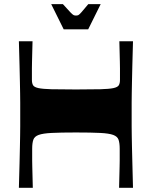

<svg xmlns="http://www.w3.org/2000/svg" viewBox="-20 -897 725 917"><path d="M70.2 0Q72.2 -72 73.4 -118Q74.6 -164 75.1 -194.5Q75.6 -225 76.1 -247.5Q76.6 -270 76.6 -293.5Q76.6 -317 76.6 -350Q76.6 -383 76.6 -406.5Q76.6 -430 76.1 -452.5Q75.6 -475 75.1 -505.5Q74.6 -536 73.4 -582Q72.2 -628 70.2 -700H135.4Q134.4 -666.1 133.9 -642.3Q133.4 -618.5 132.9 -601.4Q132.4 -584.2 132.4 -570.9Q132.4 -557.6 132.4 -544.5Q132.4 -531.3 132.4 -515.4Q132.4 -499.4 137.9 -490Q143.4 -480.7 163.4 -476.3Q183.4 -472 225.9 -470.8Q268.4 -469.7 342.7 -469.7Q417 -469.7 459.5 -470.8Q502 -472 522 -476.3Q542 -480.7 547.5 -490Q553 -499.4 553 -515.4Q553 -531.3 553 -544.5Q553 -557.6 553 -570.9Q553 -584.2 552.5 -601.4Q552 -618.5 551.5 -642.3Q551 -666.1 550 -700H615.2Q613.2 -628 612 -582Q610.8 -536 610.3 -505.5Q609.8 -475 609.3 -452.5Q608.8 -430 608.8 -406.5Q608.8 -383 608.8 -350Q608.8 -317 608.8 -293.5Q608.8 -270 609.3 -247.5Q609.8 -225 610.3 -194.5Q610.8 -164 612.2 -118Q613.5 -72 615.2 0H548.7Q549.7 -35.9 550.2 -59.6Q550.7 -83.4 551.2 -100.2Q551.7 -117 551.7 -129.8Q551.7 -142.6 551.7 -155.9Q551.7 -169.2 551.7 -186.5Q551.7 -213.9 546.2 -229.6Q540.7 -245.3 520.7 -252.6Q500.7 -260 458.5 -262.1Q416.4 -264.3 342.7 -264.3Q269 -264.3 226.9 -262.1Q184.7 -260 164.7 -252.6Q144.7 -245.3 139.2 -229.6Q133.7 -213.9 133.7 -186.5Q133.7 -169.2 133.7 -155.9Q133.7 -142.6 133.7 -129.8Q133.7 -117 134.2 -100.2Q134.7 -83.4 135.2 -59.6Q135.7 -35.9 136.7 0ZM284.2 -756.9 224.5 -877.4H280.3Q305 -850 315.7 -838.7Q326.4 -827.4 331.4 -825Q336.4 -822.7 342.7 -822.7Q350 -822.7 354.5 -825Q359 -827.4 369.1 -838.7Q379.1 -850 401.8 -877.4H460.9L401.2 -756.9Z"/></svg>

Font: Ojuju ExtraLight
Style: Regular
Weight: 200
Designer: Chisaokwu Joboson, Mirko Velimirovic
Foundry: Udi Foundry
Version: Version 1.000